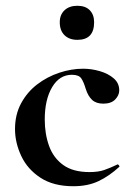

<svg xmlns="http://www.w3.org/2000/svg" viewBox="-20 -633 465 665"><path d="M234 12Q165 12 120 -17.5Q75 -47 53.5 -93Q32 -139 32 -186Q32 -236 53 -275Q74 -314 108.5 -340.5Q143 -367 185 -381Q227 -395 268 -395Q297 -395 326 -386.5Q355 -378 374 -361.5Q393 -345 393 -320Q393 -303 379 -288.5Q365 -274 338 -274Q313 -274 299 -287Q285 -300 277 -325Q270 -349 261.5 -361.5Q253 -374 229 -374Q186 -374 160.5 -331Q135 -288 135 -219Q135 -169 150 -127.5Q165 -86 199 -61.5Q233 -37 290 -37Q320 -37 340.5 -44Q361 -51 386 -63Q388 -65 391.5 -61Q395 -57 393 -55Q358 -23 321 -5.5Q284 12 234 12ZM248 -495Q220 -495 203.5 -511Q187 -527 187 -556Q187 -582 203.5 -597.5Q220 -613 248 -613Q276 -613 291 -597.5Q306 -582 306 -556Q306 -495 248 -495Z"/></svg>

Font: Cormorant Garamond Light
Style: Bold
Weight: 700
Version: Version 4.001